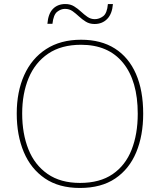

<svg xmlns="http://www.w3.org/2000/svg" viewBox="-20 -922 794 952"><path d="M690 -358Q690 -250 655.5 -167Q621 -84 551.5 -37Q482 10 376 10Q272 10 202.5 -37.5Q133 -85 98 -168Q63 -251 63 -359Q63 -467 100 -549.5Q137 -632 208.5 -678.5Q280 -725 382 -725Q481 -725 549.5 -681.5Q618 -638 654 -556Q690 -474 690 -358ZM90 -359Q90 -259 121 -181.5Q152 -104 216 -59.5Q280 -15 377 -15Q475 -15 538.5 -58.5Q602 -102 632.5 -179.5Q663 -257 663 -358Q663 -521 590 -610.5Q517 -700 382 -700Q284 -700 219 -656Q154 -612 122 -535Q90 -458 90 -359ZM215 -804Q219 -854 242.5 -878Q266 -902 304 -902Q329 -902 347.5 -890.5Q366 -879 381.5 -864.5Q397 -850 413.5 -838.5Q430 -827 450 -827Q472 -827 491.5 -841.5Q511 -856 515 -902H540Q536 -853 511.5 -828Q487 -803 449 -803Q424 -803 405.5 -814.5Q387 -826 371.5 -840.5Q356 -855 340 -866.5Q324 -878 302 -878Q282 -878 263.5 -863.5Q245 -849 240 -804Z"/></svg>

Font: Noto Sans Cham Thin
Style: Regular
Weight: 250
Version: Version 2.002